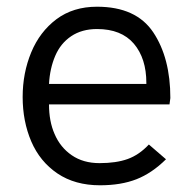

<svg xmlns="http://www.w3.org/2000/svg" viewBox="-20 -546 570 572"><path d="M278 6Q203.5 6 151.2 -29.2Q99 -64.5 73.2 -124.5Q47.5 -184.5 47.5 -257Q47.5 -328.5 73 -390Q98.5 -451.5 148.2 -488.8Q198 -526 269 -526Q385.5 -526 436.5 -449.8Q487.5 -373.5 487.5 -254L485 -235H126Q126 -184.5 142.5 -147Q159.5 -107 193.8 -83.5Q228 -60 276.5 -60Q326 -60 360.2 -72.2Q394.5 -84.5 423.5 -115.5L474.5 -71.5Q432.5 -30 386.5 -12Q340.5 6 278 6ZM416 -296V-299Q416 -372 378.8 -415.8Q341.5 -459.5 269 -459.5Q224 -459.5 192.2 -438.2Q160.5 -417 144.5 -379.5Q128.5 -342 126 -296Z"/></svg>

Font: Acari Sans
Style: Regular
Weight: 400
Designer: Alfredo Marco Pradil and Stefan Peev (font) & Cristiano Sobral (main changes)
Foundry: Alfredo Marco Pradil and Stefan Peev (font) & Cristiano Sobral (main changes)
Version: Version 1.063; ttfautohint (v1.8.3)